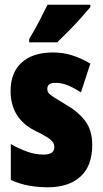

<svg xmlns="http://www.w3.org/2000/svg" viewBox="-20 -786 436 816"><path d="M372 -170Q372 -81 322 -35.5Q272 10 183 10Q143 10 103.5 3Q64 -4 26 -21V-174Q56 -156 92.5 -142.5Q129 -129 166 -129Q211 -129 211 -161Q211 -170 206.5 -179Q202 -188 184.5 -200Q167 -212 128 -231Q25 -283 25 -400Q25 -477 72 -520Q119 -563 205 -563Q248 -563 286 -551Q324 -539 364 -516L324 -393Q299 -410 271.5 -422Q244 -434 215 -434Q181 -434 181 -408Q181 -399 185.5 -392Q190 -385 207 -374Q224 -363 259 -342Q309 -314 340.5 -274Q372 -234 372 -170ZM364 -756Q350 -739 326.5 -712.5Q303 -686 275.5 -658Q248 -630 223 -606H104V-620Q128 -660 147 -696.5Q166 -733 182 -766H364Z"/></svg>

Font: Noto Sans ExtraCondensed Black
Style: Regular
Weight: 900
Width: 2
Designer: Monotype Design Team
Foundry: Monotype Imaging Inc.
Version: Version 2.013; ttfautohint (v1.8.4.7-5d5b)